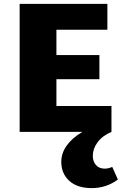

<svg xmlns="http://www.w3.org/2000/svg" viewBox="-20 -678 634 987"><path d="M586 245Q526 289 452 289Q377 289 336 251.5Q295 214 295 154Q295 66 403 0H81V-658H532V-525H270V-395H491V-271H270V-133H553V0Q506 20 481.5 53.5Q457 87 457 123Q457 151 473 170Q489 189 519 189Q536 189 557 180Z"/></svg>

Font: Ysabeau Heavy
Style: Regular
Weight: 800
Designer: Christian Thalmann (Catharsis Fonts)
Version: Version 0.003